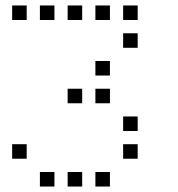

<svg xmlns="http://www.w3.org/2000/svg" viewBox="-20 -696 640 692"><path d="M24.8 -676.2Q23.8 -676.2 23.8 -676.2Q23.8 -676.2 23.8 -675.2V-624.8Q23.8 -623.8 23.8 -623.8Q23.8 -623.8 24.8 -623.8H75.2Q76.2 -623.8 76.2 -623.8Q76.2 -623.8 76.2 -624.8V-675.2Q76.2 -676.2 76.2 -676.2Q76.2 -676.2 75.2 -676.2ZM124.8 -676.2Q123.8 -676.2 123.8 -676.2Q123.8 -676.2 123.8 -675.2V-624.8Q123.8 -623.8 123.8 -623.8Q123.8 -623.8 124.8 -623.8H175.2Q176.2 -623.8 176.2 -623.8Q176.2 -623.8 176.2 -624.8V-675.2Q176.2 -676.2 176.2 -676.2Q176.2 -676.2 175.2 -676.2ZM224.8 -676.2Q223.8 -676.2 223.8 -676.2Q223.8 -676.2 223.8 -675.2V-624.8Q223.8 -623.8 223.8 -623.8Q223.8 -623.8 224.8 -623.8H275.2Q276.2 -623.8 276.2 -623.8Q276.2 -623.8 276.2 -624.8V-675.2Q276.2 -676.2 276.2 -676.2Q276.2 -676.2 275.2 -676.2ZM324.8 -676.2Q323.8 -676.2 323.8 -676.2Q323.8 -676.2 323.8 -675.2V-624.8Q323.8 -623.8 323.8 -623.8Q323.8 -623.8 324.8 -623.8H375.2Q376.2 -623.8 376.2 -623.8Q376.2 -623.8 376.2 -624.8V-675.2Q376.2 -676.2 376.2 -676.2Q376.2 -676.2 375.2 -676.2ZM424.8 -676.2Q423.8 -676.2 423.8 -676.2Q423.8 -676.2 423.8 -675.2V-624.8Q423.8 -623.8 423.8 -623.8Q423.8 -623.8 424.8 -623.8H475.2Q476.2 -623.8 476.2 -623.8Q476.2 -623.8 476.2 -624.8V-675.2Q476.2 -676.2 476.2 -676.2Q476.2 -676.2 475.2 -676.2ZM424.8 -576.2Q423.8 -576.2 423.8 -576.2Q423.8 -576.2 423.8 -575.2V-524.8Q423.8 -523.8 423.8 -523.8Q423.8 -523.8 424.8 -523.8H475.2Q476.2 -523.8 476.2 -523.8Q476.2 -523.8 476.2 -524.8V-575.2Q476.2 -576.2 476.2 -576.2Q476.2 -576.2 475.2 -576.2ZM324.8 -476.2Q323.8 -476.2 323.8 -476.2Q323.8 -476.2 323.8 -475.2V-424.8Q323.8 -423.8 323.8 -423.8Q323.8 -423.8 324.8 -423.8H375.2Q376.2 -423.8 376.2 -423.8Q376.2 -423.8 376.2 -424.8V-475.2Q376.2 -476.2 376.2 -476.2Q376.2 -476.2 375.2 -476.2ZM224.8 -376.2Q223.8 -376.2 223.8 -376.2Q223.8 -376.2 223.8 -375.2V-324.8Q223.8 -323.8 223.8 -323.8Q223.8 -323.8 224.8 -323.8H275.2Q276.2 -323.8 276.2 -323.8Q276.2 -323.8 276.2 -324.8V-375.2Q276.2 -376.2 276.2 -376.2Q276.2 -376.2 275.2 -376.2ZM324.8 -376.2Q323.8 -376.2 323.8 -376.2Q323.8 -376.2 323.8 -375.2V-324.8Q323.8 -323.8 323.8 -323.8Q323.8 -323.8 324.8 -323.8H375.2Q376.2 -323.8 376.2 -323.8Q376.2 -323.8 376.2 -324.8V-375.2Q376.2 -376.2 376.2 -376.2Q376.2 -376.2 375.2 -376.2ZM424.8 -276.2Q423.8 -276.2 423.8 -276.2Q423.8 -276.2 423.8 -275.2V-224.8Q423.8 -223.8 423.8 -223.8Q423.8 -223.8 424.8 -223.8H475.2Q476.2 -223.8 476.2 -223.8Q476.2 -223.8 476.2 -224.8V-275.2Q476.2 -276.2 476.2 -276.2Q476.2 -276.2 475.2 -276.2ZM24.8 -176.2Q23.8 -176.2 23.8 -176.2Q23.8 -176.2 23.8 -175.2V-124.8Q23.8 -123.8 23.8 -123.8Q23.8 -123.8 24.8 -123.8H75.2Q76.2 -123.8 76.2 -123.8Q76.2 -123.8 76.2 -124.8V-175.2Q76.2 -176.2 76.2 -176.2Q76.2 -176.2 75.2 -176.2ZM424.8 -176.2Q423.8 -176.2 423.8 -176.2Q423.8 -176.2 423.8 -175.2V-124.8Q423.8 -123.8 423.8 -123.8Q423.8 -123.8 424.8 -123.8H475.2Q476.2 -123.8 476.2 -123.8Q476.2 -123.8 476.2 -124.8V-175.2Q476.2 -176.2 476.2 -176.2Q476.2 -176.2 475.2 -176.2ZM124.8 -76.2Q123.8 -76.2 123.8 -76.2Q123.8 -76.2 123.8 -75.2V-24.8Q123.8 -23.8 123.8 -23.8Q123.8 -23.8 124.8 -23.8H175.2Q176.2 -23.8 176.2 -23.8Q176.2 -23.8 176.2 -24.8V-75.2Q176.2 -76.2 176.2 -76.2Q176.2 -76.2 175.2 -76.2ZM224.8 -76.2Q223.8 -76.2 223.8 -76.2Q223.8 -76.2 223.8 -75.2V-24.8Q223.8 -23.8 223.8 -23.8Q223.8 -23.8 224.8 -23.8H275.2Q276.2 -23.8 276.2 -23.8Q276.2 -23.8 276.2 -24.8V-75.2Q276.2 -76.2 276.2 -76.2Q276.2 -76.2 275.2 -76.2ZM324.8 -76.2Q323.8 -76.2 323.8 -76.2Q323.8 -76.2 323.8 -75.2V-24.8Q323.8 -23.8 323.8 -23.8Q323.8 -23.8 324.8 -23.8H375.2Q376.2 -23.8 376.2 -23.8Q376.2 -23.8 376.2 -24.8V-75.2Q376.2 -76.2 376.2 -76.2Q376.2 -76.2 375.2 -76.2Z"/></svg>

Font: Doto Black
Style: Regular
Weight: 900
Monospace: yes
Version: Version 1.000